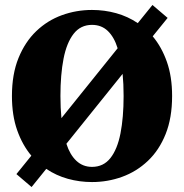

<svg xmlns="http://www.w3.org/2000/svg" viewBox="-20 -712 740 772"><path d="M654 -640 594 -566Q630 -523 651 -463.5Q672 -404 672 -326Q672 -238 646 -173Q620 -108 574.5 -65Q529 -22 471 -1Q413 20 350 20Q300 20 253 7Q206 -6 166 -33L107 40L46 -12L106 -86Q70 -129 49 -188.5Q28 -248 28 -326Q28 -414 54.5 -479Q81 -544 126 -587Q171 -630 229 -651Q287 -672 350 -672Q400 -672 447 -659Q494 -646 534 -619L593 -692ZM223 -326Q223 -302 224 -279.5Q225 -257 227 -237L453 -518Q439 -563 413.5 -587.5Q388 -612 350 -612Q304 -612 276 -576Q248 -540 235.5 -476Q223 -412 223 -326ZM477 -326Q477 -350 476 -372.5Q475 -395 473 -415L247 -134Q261 -90 287 -65.5Q313 -41 350 -41Q396 -41 424 -76.5Q452 -112 464.5 -176Q477 -240 477 -326Z"/></svg>

Font: Source Serif Pro Black
Style: Regular
Weight: 900
Designer: Frank Grießhammer
Foundry: Adobe Systems Incorporated
Version: Version 3.001;hotconv 1.0.111;makeotfexe 2.5.65597